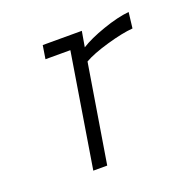

<svg xmlns="http://www.w3.org/2000/svg" viewBox="-93 -578 686 674"><g transform="rotate(-20 250.0 -240.5)"><path d="M258 -367 198 0H146L215 -425H122L130 -475H276L266 -417Q299 -438 355 -457.5Q411 -477 453 -481L446 -422Q407 -419 348 -402Q289 -385 258 -367Z"/></g></svg>

Font: Lekton
Style: Italic
Weight: 400
Italic angle: -9.3°
Designer: Paolo Mazzetti, Luciano Perondi, Raffaele Flato, Elena Papassissa, Emilio Macchia, Michela Povoleri, Tobias Seemiller, R
Version: Version 3.000